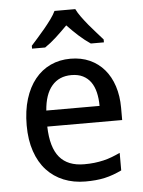

<svg xmlns="http://www.w3.org/2000/svg" viewBox="-54 -810 644 863"><g transform="rotate(-5 267.5 -378.0)"><path d="M296.9 9.8Q243.2 9.8 198.7 -8.3Q154.3 -26.4 122.3 -61Q90.3 -95.7 72.8 -147Q55.2 -198.2 55.2 -264.2Q55.2 -330.6 71.3 -382.8Q87.4 -435.1 116.7 -471.4Q146 -507.8 186.8 -526.9Q227.5 -545.9 276.9 -545.9Q325.2 -545.9 363.8 -528.6Q402.3 -511.2 429.2 -479.7Q456.1 -448.2 470.5 -404.1Q484.9 -359.9 484.9 -306.2V-251H147Q149.4 -156.7 186.8 -112.3Q224.1 -67.9 297.9 -67.9Q322.8 -67.9 344 -70.3Q365.2 -72.8 385 -77.4Q404.8 -82 423.3 -89.1Q441.9 -96.2 460.9 -105V-25.9Q441.4 -16.6 422.6 -9.8Q403.8 -2.9 384 1.5Q364.3 5.9 343 7.8Q321.8 9.8 296.9 9.8ZM274.9 -472.2Q219.2 -472.2 186.8 -434.1Q154.3 -396 148.9 -323.2H389.2Q389.2 -356.4 382.6 -384Q376 -411.6 362.1 -431.2Q348.1 -450.7 326.7 -461.4Q305.2 -472.2 274.9 -472.2ZM433.6 -606H374.5Q349.6 -622.6 323.2 -646.2Q296.9 -669.9 271.5 -696.8Q245.1 -669.9 219.2 -646.2Q193.4 -622.6 168.5 -606H109.4V-619.1Q122.1 -633.3 138.7 -651.9Q155.3 -670.4 171.6 -690.2Q188 -710 202.4 -729.7Q216.8 -749.5 224.6 -766.1H318.4Q326.2 -749.5 340.6 -729.7Q355 -710 371.3 -690.2Q387.7 -670.4 404.5 -651.9Q421.4 -633.3 433.6 -619.1Z"/></g></svg>

Font: Droid Sans
Style: Regular
Weight: 400
Version: Version 1.00 build 113